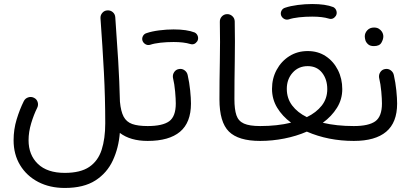

<svg xmlns="http://www.w3.org/2000/svg" viewBox="-20 -679 2035 945"><path d="M46.9 11.2Q46.9 -42 62 -91.6Q77.1 -141.1 97.2 -181.2Q104 -194.8 118.7 -199.7Q133.3 -204.6 147 -197.8Q160.6 -191.4 165.3 -176.8Q169.9 -162.1 163.1 -148.4Q146.5 -115.2 133.5 -72.3Q120.6 -29.3 120.6 11.2Q120.6 83.5 166.5 127.7Q212.4 171.9 298.8 171.9Q376 171.9 419.2 142.6Q462.4 113.3 480.2 58.6Q498 3.9 498 -72.3Q498 -197.8 491.5 -322Q484.9 -446.3 474.6 -588.9Q473.6 -604 483.4 -615.5Q493.2 -627 508.3 -627.9Q523.9 -628.9 535.2 -619.1Q546.4 -609.4 547.4 -593.8Q555.7 -481 561.8 -379.6Q567.9 -278.3 570.3 -178.7Q574.7 -130.9 588.4 -105Q602.1 -79.1 630.4 -68.8Q658.7 -58.6 706.5 -58.6H707Q722.7 -58.6 732.9 -48.1Q743.2 -37.6 743.2 -22Q743.2 -6.8 732.9 3.9Q722.7 14.6 707 14.6H706.5Q621.6 14.6 569.8 -24.9Q564 48.8 535.4 110.6Q506.8 172.4 449.5 209.2Q392.1 246.1 298.8 246.1Q225.1 246.1 168.2 216.6Q111.3 187 79.1 134Q46.9 81.1 46.9 11.2Z M670.4 -22Q670.4 -37.6 681.2 -48.1Q691.9 -58.6 707 -58.6Q779.8 -58.6 812.5 -82Q845.2 -105.5 845.2 -169.9Q845.2 -191.4 842 -228Q838.9 -264.6 831.1 -297.4Q829.1 -312.5 837.9 -325Q846.7 -337.4 861.8 -339.4Q876.5 -341.8 888.7 -332.8Q900.9 -323.7 903.8 -309.1Q912.1 -272.5 916 -233.9Q919.9 -195.3 919.9 -169.4Q919.9 -75.7 866 -30.5Q812 14.6 707 14.6Q691.9 14.6 681.2 3.9Q670.4 -6.8 670.4 -22ZM681.2 -479Q677.7 -490.7 683.6 -501.7Q689.5 -512.7 701.7 -516.1Q727.5 -524.9 763.4 -529.5Q799.3 -534.2 834.5 -534.2Q899.9 -534.2 938.5 -519Q950.2 -512.7 953.9 -499.8Q957.5 -486.8 950.7 -475.6Q937 -456.1 916.5 -462.4Q884.8 -472.2 834.5 -472.2Q800.8 -472.2 769.8 -468.8Q738.8 -465.3 718.8 -458.5Q706.5 -455.1 695.8 -461.4Q685.1 -467.8 681.2 -479Z M1060.1 -189.9Q1060.1 -280.3 1062 -375.7Q1064 -471.2 1062 -571.3Q1061.5 -586.9 1071.8 -597.9Q1082 -608.9 1097.2 -609.4Q1112.3 -609.9 1123.5 -599.6Q1134.8 -589.4 1135.3 -573.7Q1137.2 -474.6 1135.5 -378.7Q1133.8 -282.7 1133.8 -190.9Q1133.8 -140.6 1143.6 -111.8Q1153.3 -83 1180.7 -70.8Q1208 -58.6 1260.3 -58.6H1260.7Q1276.4 -58.6 1286.6 -48.1Q1296.9 -37.6 1296.9 -22Q1296.9 -6.8 1286.6 3.9Q1276.4 14.6 1260.7 14.6H1260.3Q1153.3 14.6 1106.7 -31.5Q1060.1 -77.6 1060.1 -189.9Z M1224.1 -22Q1224.1 -37.6 1234.9 -48.1Q1245.6 -58.6 1260.7 -58.6Q1344.2 -58.6 1412.6 -75.2Q1369.6 -106.9 1344.2 -148.9Q1318.8 -190.9 1318.8 -241.7Q1318.8 -293 1341.6 -335.2Q1364.3 -377.4 1404.1 -402.6Q1443.8 -427.7 1494.6 -427.7Q1545.4 -427.7 1583.5 -402.3Q1621.6 -377 1643.1 -334.5Q1664.6 -292 1664.6 -240.2Q1664.6 -189.9 1638.4 -148.2Q1612.3 -106.4 1568.8 -74.7Q1636.7 -58.6 1721.2 -58.6H1721.7Q1737.3 -58.6 1747.6 -48.1Q1757.8 -37.6 1757.8 -22Q1757.8 -6.8 1747.6 3.9Q1737.3 14.6 1721.7 14.6H1721.2Q1595.7 14.6 1490.2 -31.2Q1438.5 -8.8 1379.2 2.9Q1319.8 14.6 1260.7 14.6Q1245.6 14.6 1234.9 3.9Q1224.1 -6.8 1224.1 -22ZM1391.6 -241.7Q1391.6 -194.8 1418 -159.9Q1444.3 -125 1490.2 -102.5Q1536.6 -125 1563.7 -159.4Q1590.8 -193.8 1590.8 -240.2Q1590.8 -288.6 1565.2 -321Q1539.6 -353.5 1494.6 -353.5Q1449.2 -353.5 1420.4 -321.3Q1391.6 -289.1 1391.6 -241.7ZM1363.3 -604Q1359.9 -615.7 1365.7 -626.7Q1371.6 -637.7 1383.8 -641.1Q1409.7 -649.9 1445.6 -654.5Q1481.4 -659.2 1516.6 -659.2Q1582 -659.2 1620.6 -644Q1632.3 -637.7 1636 -624.8Q1639.6 -611.8 1632.8 -600.6Q1619.1 -581.1 1598.6 -587.4Q1566.9 -597.2 1516.6 -597.2Q1482.9 -597.2 1451.9 -593.8Q1420.9 -590.3 1400.9 -583.5Q1388.7 -580.1 1377.9 -586.4Q1367.2 -592.8 1363.3 -604Z M1685.1 -22Q1685.1 -37.6 1695.8 -48.1Q1706.5 -58.6 1721.7 -58.6Q1794.4 -58.6 1827.1 -82Q1859.9 -105.5 1859.9 -169.9Q1859.9 -191.4 1856.7 -228Q1853.5 -264.6 1845.7 -297.4Q1843.8 -312.5 1852.5 -325Q1861.3 -337.4 1876.5 -339.4Q1891.1 -341.8 1903.3 -332.8Q1915.5 -323.7 1918.5 -309.1Q1926.8 -272.5 1930.7 -233.9Q1934.6 -195.3 1934.6 -169.4Q1934.6 -75.7 1880.6 -30.5Q1826.7 14.6 1721.7 14.6Q1706.5 14.6 1695.8 3.9Q1685.1 -6.8 1685.1 -22ZM1775.4 -500Q1775.4 -516.6 1787.8 -530Q1800.3 -543.5 1820.8 -543.5Q1835 -543.5 1844.5 -537.6Q1854 -531.7 1859.4 -523.4Q1866.7 -512.2 1866.7 -499.5Q1866.7 -485.4 1857.2 -468.8Q1847.7 -452.1 1820.3 -452.1Q1802.2 -452.1 1792.5 -460.4Q1782.7 -468.8 1778.8 -479.5Q1775.4 -491.7 1775.4 -500Z"/></svg>

Font: Mikhak-DS2-FD Regular
Style: Regular
Weight: 400
Designer: Amin Abedi
Version: Version 3.4